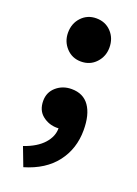

<svg xmlns="http://www.w3.org/2000/svg" viewBox="-136 -558 581 815"><g transform="rotate(20 154.5 -151.0)"><path d="M154 -306Q114 -306 87.5 -334.5Q61 -363 61 -403Q61 -445 87.5 -473Q114 -501 154 -501Q195 -501 221.5 -473Q248 -445 248 -403Q248 -363 221.5 -334.5Q195 -306 154 -306ZM78 199 46 115Q104 95 133.5 62Q163 29 162 -9L161 -111L210 -25Q199 -16 185 -11.5Q171 -7 155 -7Q118 -7 89.5 -29.5Q61 -52 61 -95Q61 -134 89.5 -158.5Q118 -183 158 -183Q211 -183 238 -144.5Q265 -106 265 -36Q265 48 217.5 110Q170 172 78 199Z"/></g></svg>

Font: Mada ExtraBold
Style: Regular
Weight: 800
Designer: Khaled Hosny
Version: Version 1.5